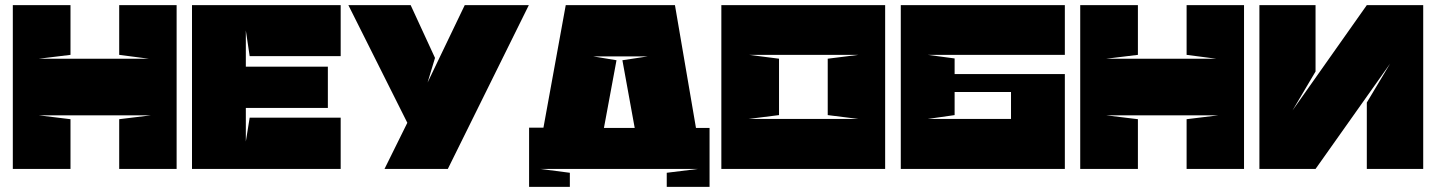

<svg xmlns="http://www.w3.org/2000/svg" viewBox="-20 -659 5603 749"><path d="M30 -639V0H255V-194L132 -209H568L445 -194V0H669V-639H445V-445L560 -430H132L255 -445V-639H30Z M954 -200 939 -107V-238H1259V-399H939V-540L954 -440H1309V-639H729V0H1309V-200H954Z M2043 -639H1793L1648 -337L1677 -433L1582 -639H1339L1569 -180L1480 0H1727Z M2203 70V15L2087 0H2703L2581 15V70H2748V-160H2695L2613 -639H2187L2100 -161H2044V70ZM2294 -439H2507L2408 -424L2456 -160H2336L2385 -424Z M2902 -445H3329L3209 -430V-210L3329 -195H2900L3019 -210V-430L2902 -445ZM3433 0V-639H2794V0H3433Z M4134 -445V-639H3494V0H4134V-352V-370H3704V-431L3599 -445ZM3924 -300V-195H3599L3704 -210V-300Z M4194 -639V0H4419V-194L4296 -209H4732L4609 -194V0H4833V-639H4609V-445L4724 -430H4296L4419 -445V-639H4194Z M5112 -380V-639H4893V0H5112L5403 -411L5312 -259V0H5532V-639H5312L5022 -228Z"/></svg>

Font: Banana Brick
Style: Regular
Weight: 400
Designer: artmaker
Foundry: artmaker
Version: Version 4.000 2011 initial release